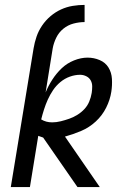

<svg xmlns="http://www.w3.org/2000/svg" viewBox="-20 -763 540 783"><path d="M117 -566Q121 -590 129 -613.5Q137 -637 151.5 -658.5Q166 -680 186 -697Q206 -714 229 -724.5Q252 -735 276.5 -739Q301 -743 325 -743V-673Q303 -673 280 -667Q257 -661 238.5 -646Q220 -631 209.5 -609.5Q199 -588 195 -566ZM296 0 156 -202Q151 -204 146 -205.5Q141 -207 136 -209L102 0H24L117 -566H195L166 -386Q177 -413 193.5 -438.5Q210 -464 231.5 -484.5Q253 -505 281.5 -516.5Q310 -528 337 -528Q363 -528 386.5 -518Q410 -508 422.5 -487.5Q435 -467 436.5 -441Q438 -415 434 -389Q429 -356 413 -324Q397 -292 370.5 -267.5Q344 -243 311 -229Q278 -215 245 -206L387 0ZM193 -264Q210 -264 228 -268.5Q246 -273 263 -279Q280 -285 296 -295Q312 -305 324.5 -318.5Q337 -332 344 -349Q351 -366 354 -384Q356 -397 356 -410.5Q356 -424 350 -435Q344 -446 332 -452Q320 -458 307 -458Q286 -458 265 -450.5Q244 -443 226.5 -428.5Q209 -414 196.5 -395.5Q184 -377 175 -357Q166 -337 159.5 -316.5Q153 -296 148 -276Q158 -270 169 -267Q180 -264 193 -264Z"/></svg>

Font: Iosevka Term Curly
Style: Italic
Weight: 400
Italic angle: -9°
Designer: Belleve Invis
Foundry: Belleve Invis
Version: Version 32.3.0